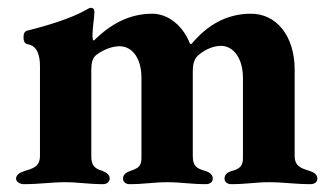

<svg xmlns="http://www.w3.org/2000/svg" viewBox="-20 -467 847 490"><path d="M41 3C81 3 111 -2 146 -2C181 -2 204 3 244 3C252 3 260 -3 260 -11C260 -21 252 -27 241 -31C221 -37 213 -45 213 -69V-288C213 -307 216 -319 226 -327C248 -343 269 -349 286 -349C319 -348 341 -317 341 -268V-63C341 -42 331 -37 313 -31C302 -27 294 -22 294 -11C294 -2 302 3 310 3C350 3 372 -2 407 -2C442 -2 466 3 506 3C515 3 523 -2 523 -11C523 -22 514 -28 503 -31C483 -37 472 -42 472 -69V-284C472 -305 476 -317 486 -326C506 -343 527 -350 545 -350C577 -349 600 -317 600 -268V-63C600 -42 590 -36 573 -31C561 -28 553 -22 553 -11C553 -2 561 3 570 3C610 3 632 -2 667 -2C702 -2 733 3 773 3C782 3 790 -2 790 -11C790 -22 781 -27 770 -31C750 -37 732 -42 732 -69V-289C732 -377 684 -432 621 -432C558 -432 509 -403 469 -355H465C448 -400 410 -432 369 -432C308 -432 261 -404 220 -364H218C217 -365 216 -370 216 -376C216 -395 221 -425 221 -436C221 -443 218 -447 212 -447C208 -447 204 -444 200 -442C162 -420 99 -401 50 -389C43 -387 40 -382 40 -372C40 -359 45 -355 51 -354C75 -350 82 -326 82 -298V-69C82 -42 64 -37 44 -31C32 -27 21 -22 21 -11C21 -2 32 3 41 3Z"/></svg>

Font: EB Garamond
Style: Bold
Weight: 700
Designer: Georg Duffner and Octavio Pardo
Foundry: Georg Duffner
Version: Version 1.000;PS 001.000;hotconv 1.0.88;makeotf.lib2.5.64775